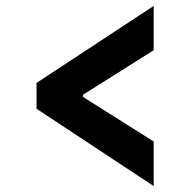

<svg xmlns="http://www.w3.org/2000/svg" viewBox="-20 -624 640 646"><path d="M103 -258V-345L497 -604V-455L259 -305V-298L497 -148V2Z"/></svg>

Font: IBM Plex Sans Thai
Style: Bold
Weight: 700
Designer: Mike Abbink, Paul van der Laan, Pieter van Rosmalen, Ben Mitchell, Mark Frömberg
Foundry: Bold Monday
Version: Version 1.2